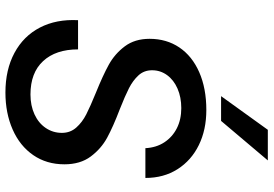

<svg xmlns="http://www.w3.org/2000/svg" viewBox="-166 -804 983 690"><g transform="rotate(90 325.0 -459.5)"><path d="M53 -249H158Q158 -169 200 -123.5Q242 -78 320 -78Q360 -78 391.5 -92.5Q423 -107 440.5 -133Q458 -159 458 -191Q458 -221 439 -242.5Q420 -264 391.5 -278.5Q363 -293 314 -313Q252 -338 213 -359.5Q174 -381 147 -417Q120 -453 120 -506Q120 -567 151 -613Q182 -659 240 -684.5Q298 -710 376 -710Q447 -710 502 -683Q557 -656 588.5 -606.5Q620 -557 620 -491H513Q511 -530 492 -559Q473 -588 441.5 -604Q410 -620 369 -620Q330 -620 299 -606.5Q268 -593 250.5 -569Q233 -545 233 -515Q233 -486 251.5 -466Q270 -446 297.5 -432Q325 -418 373 -399Q436 -375 475.5 -353.5Q515 -332 543 -294.5Q571 -257 571 -200Q571 -136 538 -88Q505 -40 446 -14Q387 12 313 12Q231 12 170.5 -20.5Q110 -53 79.5 -112Q49 -171 53 -249ZM447 -931H557L415 -763H326Z"/></g></svg>

Font: Azeret Mono
Style: Italic
Weight: 400
Italic angle: -12°
Designer: Martin Vácha
Foundry: Displaay
Version: Version 1.000; Glyphs 3.0.3, build 3074